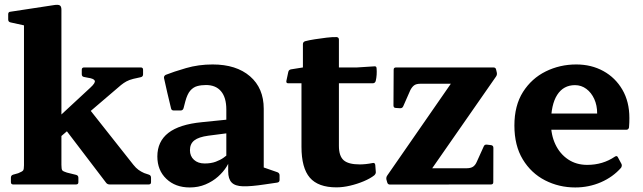

<svg xmlns="http://www.w3.org/2000/svg" viewBox="-20 -783 2730 815"><path d="M81.8 0V-566.1H240.7V0ZM35.9 0Q26.3 0 26.3 -10V-28.8Q26.3 -38.8 35.7 -41.6L57.1 -47.6Q74.7 -54.7 78.2 -59.6Q81.8 -64.5 81.8 -81.4V-180H240.7V-83.3Q240.7 -65.1 244.2 -60.2Q247.7 -55.3 264 -50.4L303.7 -40.6Q312.7 -37.8 312.7 -28.4V-9.6Q312.7 0 302.7 0ZM81.8 -565.1V-715.8L101 -671.1L24.4 -688Q14.8 -690.2 14.8 -700.2V-722.8Q14.8 -732.9 24.8 -733.3L210.6 -761.6Q226.9 -764.1 233.8 -760.1Q240.7 -756 240.7 -741.8V-565.1ZM445.4 0Q435.4 0 429.8 -8L255.8 -236.4L353.3 -327.5L546.1 -83.6Q557 -69.9 567.8 -62.1Q578.7 -54.2 591.9 -48.4L612.1 -41.6Q621.1 -38.8 621.1 -28.4V-9.6Q621.1 0 611.1 0ZM222.3 -190 202.2 -261.4 363.2 -410.6Q386.2 -431.6 382.2 -440.6Q378.1 -449.6 352.8 -453.1L336.7 -456.3Q327.1 -457.9 327.1 -467.9V-487.1Q327.1 -496.7 337.1 -496.7H577.8Q587.3 -496.7 587.3 -486.7V-467.5Q587.3 -457.5 577.3 -455.3L545.9 -448.3Q528.6 -444 516.7 -437.5Q504.8 -431 493.6 -421.9Z M785.6 12.7Q724.4 12.7 686.2 -23.8Q647.9 -60.2 647.9 -118.8Q647.9 -182.5 694.7 -218.9Q741.6 -255.2 837.3 -264.4L959.3 -276.8L956.1 -218.9L864.1 -207Q823.4 -201.5 804.9 -187.1Q786.3 -172.6 786.3 -145.6Q786.3 -120 803.4 -104.6Q820.5 -89.1 848.7 -89.1Q876.1 -89.1 896 -96.6Q915.8 -104.1 928.8 -113.4Q941.7 -122.6 946.8 -128.3L958.8 -115.9Q955.2 -97 941.5 -75Q927.7 -53.1 905.2 -33Q882.6 -12.9 852.2 -0.1Q821.9 12.7 785.6 12.7ZM940.7 -318Q940.7 -368.8 918.4 -395.4Q896.2 -422.1 854.3 -422.1Q834.2 -422.1 817.3 -417.5Q800.4 -412.9 787.6 -398.2Q774.9 -383.4 766.7 -352.8L759.1 -323.6Q756.1 -314 746.6 -314H717.4Q707.4 -314 705.8 -324Q697.4 -356.7 690.2 -389.2Q682.9 -421.7 676.2 -451.6Q674.8 -460.2 683.2 -465.2Q716.2 -478.4 769.5 -493.9Q822.8 -509.4 882.5 -509.4Q983 -509.4 1041.3 -459.1Q1099.5 -408.8 1099.5 -321.4V-162H940.7ZM1099.5 -162V-43.8L1079.9 -78.9L1157.7 -51.9Q1166.7 -48.3 1166.7 -38.7V-19.1Q1166.7 -9.5 1156.7 -7.9L1102.6 0Q1045.2 8.7 1011.5 7.8Q977.8 6.9 963.2 -8.4Q948.6 -23.6 948.6 -55.6V-101.9L940.7 -109.9V-162Z M1408.3 12.3Q1330.5 12.3 1295.1 -28.9Q1259.7 -70 1259.7 -160.1V-462.7L1265.8 -496.7V-595.6Q1265.8 -605.2 1275.8 -608.2Q1292.3 -612.6 1316.9 -616.4Q1341.5 -620.2 1366.5 -623.2Q1391.5 -626.2 1409 -625.6Q1418.6 -624.4 1418.6 -615V-163.8Q1418.6 -120.9 1438.6 -103Q1458.7 -85.1 1507.2 -85.1Q1518.5 -85.1 1532.5 -86.5Q1546.4 -87.9 1562.3 -91.1Q1571.3 -93.1 1572.9 -83.1L1575.1 -54.9Q1576.7 -46.3 1568.7 -38.7Q1551.5 -25.2 1523.9 -13.6Q1496.4 -2 1466.1 5.1Q1435.7 12.3 1408.3 12.3ZM1203.2 -429.5Q1194 -429.5 1195.6 -439.5L1203.7 -477.5Q1205.7 -487.1 1215.7 -488.7L1265.8 -496.7H1495.3L1569 -501.4Q1578.6 -502.6 1578.6 -492Q1579.6 -479.3 1578.8 -465.9Q1578 -452.4 1574.8 -439.1Q1571.8 -429.5 1562.2 -429.5Z M2033.4 -161.6Q2037 -170.6 2047.6 -169L2064.8 -166.9Q2074.3 -165.3 2074.3 -155.3L2073.9 -9.6Q2073.9 0 2063.9 0L1635 0.4Q1625.8 0.4 1623.4 -9.6L1620.1 -21.4Q1618.5 -31.2 1624.5 -39L1919.6 -464.9L1939 -427.5H1764.7Q1746.9 -427.5 1737.7 -420.6Q1728.6 -413.6 1721.8 -400.4L1691.6 -331.8Q1688 -323.2 1678 -323.6L1659.8 -324.8Q1650.2 -325.2 1650.2 -335.2L1651 -487.1Q1651 -496.7 1661 -496.7H2074.6Q2084.6 -496.7 2086.1 -486.7L2088.9 -474.8Q2090.9 -465.1 2084.9 -457.2L1797 -43.5L1769.9 -68.8H1960.4Q1978.2 -68.8 1988 -75.4Q1997.7 -82.1 2003.4 -95.3Z M2421.8 12.7Q2352.7 12.7 2293.7 -17.5Q2234.7 -47.7 2199.1 -106.4Q2163.5 -165.1 2163.5 -250.2Q2163.5 -335.1 2200 -392.7Q2236.6 -450.2 2296.5 -479.8Q2356.5 -509.4 2426 -509.4Q2490.2 -509.4 2541.1 -481.4Q2592 -453.4 2621.8 -402.4Q2651.6 -351.3 2651.6 -282.2Q2651.6 -273.5 2651.3 -263.4Q2651 -253.3 2650 -241.8Q2647.6 -232.2 2638.6 -232.2H2306.4V-301.1H2541.3L2514.8 -285.6Q2514.8 -290.6 2514.8 -294.2Q2514.8 -297.8 2514.8 -301.8Q2514.8 -335.8 2502.5 -362.8Q2490.2 -389.8 2468.9 -405.7Q2447.6 -421.6 2420.7 -421.6Q2371.7 -421.6 2345.2 -380.3Q2318.7 -339 2318.7 -259.9Q2318.7 -209.9 2337.7 -169.8Q2356.8 -129.6 2391.6 -106.3Q2426.3 -83.1 2472.6 -83.1Q2538.9 -83.1 2590.4 -118.3Q2599.2 -123.7 2603 -115.1L2617.9 -87.4Q2621.7 -79.9 2616.3 -70.9Q2581.8 -31.6 2530.7 -9.4Q2479.7 12.7 2421.8 12.7Z"/></svg>

Font: Hahmlet
Style: Regular
Weight: 400
Designer: Minjoo Ham & Mark Frömberg
Foundry: hypertype
Version: Version 1.002